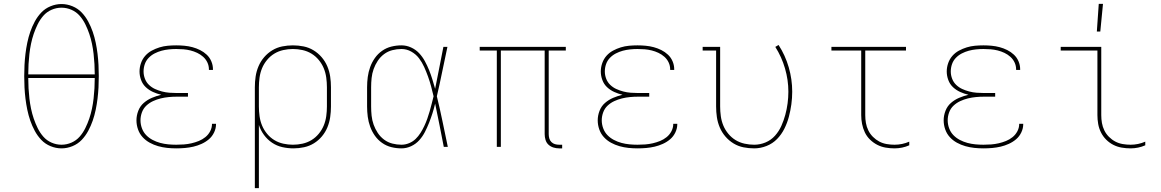

<svg xmlns="http://www.w3.org/2000/svg" viewBox="-20 -764 6040 999"><path d="M300 8Q271 8 243 -3.5Q215 -15 195 -36Q175 -57 161 -83Q147 -109 137.5 -136.5Q128 -164 122 -193Q116 -222 112.5 -251Q109 -280 107.5 -309Q106 -338 106 -368Q106 -397 107.5 -426Q109 -455 112.5 -484Q116 -513 122 -542Q128 -571 137.5 -598.5Q147 -626 161 -652Q175 -678 195 -699Q215 -720 243 -731.5Q271 -743 300 -743Q329 -743 357 -731.5Q385 -720 405 -699Q425 -678 439 -652Q453 -626 462.5 -598.5Q472 -571 478 -542Q484 -513 487.5 -484Q491 -455 492.5 -426Q494 -397 494 -368Q494 -338 492.5 -309Q491 -280 487.5 -251Q484 -222 478 -193Q472 -164 462.5 -136.5Q453 -109 439 -83Q425 -57 405 -36Q385 -15 357 -3.5Q329 8 300 8ZM127 -377H473Q473 -404 471.5 -430.5Q470 -457 467 -483.5Q464 -510 458.5 -536.5Q453 -563 444.5 -588Q436 -613 424 -637.5Q412 -662 394.5 -682Q377 -702 352 -713Q327 -724 300 -724Q273 -724 248 -713Q223 -702 205.5 -682Q188 -662 176 -637.5Q164 -613 155.5 -588Q147 -563 141.5 -536.5Q136 -510 133 -483.5Q130 -457 128.5 -430.5Q127 -404 127 -377ZM300 -11Q327 -11 352 -22Q377 -33 394.5 -53Q412 -73 424 -97.5Q436 -122 444.5 -147Q453 -172 458.5 -198.5Q464 -225 467 -251.5Q470 -278 471.5 -304.5Q473 -331 473 -358H127Q127 -331 128.5 -304.5Q130 -278 133 -251.5Q136 -225 141.5 -198.5Q147 -172 155.5 -147Q164 -122 176 -97.5Q188 -73 205.5 -53Q223 -33 248 -22Q273 -11 300 -11Z M897 8Q873 8 849.5 5.5Q826 3 803 -3.5Q780 -10 759 -21.5Q738 -33 722 -50.5Q706 -68 698 -91Q690 -114 690 -138Q690 -163 699.5 -187.5Q709 -212 728 -228.5Q747 -245 770.5 -255Q794 -265 819 -271Q797 -276 776 -285.5Q755 -295 738.5 -310.5Q722 -326 714 -348Q706 -370 706 -392Q706 -414 713.5 -435.5Q721 -457 735.5 -473.5Q750 -490 769.5 -500.5Q789 -511 810 -517.5Q831 -524 853 -526Q875 -528 897 -528Q918 -528 939.5 -526Q961 -524 981.5 -518.5Q1002 -513 1021 -503.5Q1040 -494 1055.5 -479.5Q1071 -465 1079.5 -445Q1088 -425 1088 -404V-400H1067V-403Q1067 -422 1059 -439Q1051 -456 1037 -468.5Q1023 -481 1006 -489Q989 -497 971 -501.5Q953 -506 934.5 -507.5Q916 -509 897 -509Q878 -509 858.5 -507Q839 -505 820.5 -500Q802 -495 784.5 -486Q767 -477 753.5 -463Q740 -449 733.5 -430.5Q727 -412 727 -392Q727 -373 734 -354.5Q741 -336 755 -322.5Q769 -309 786.5 -301Q804 -293 823 -288Q842 -283 861.5 -281.5Q881 -280 900 -280H958V-261H900Q879 -261 858 -259Q837 -257 816.5 -252Q796 -247 776.5 -238Q757 -229 741.5 -214.5Q726 -200 718.5 -179.5Q711 -159 711 -138Q711 -117 718.5 -96.5Q726 -76 740.5 -61Q755 -46 774 -36Q793 -26 813.5 -20.5Q834 -15 855 -13Q876 -11 897 -11Q917 -11 937 -12.5Q957 -14 976.5 -18.5Q996 -23 1014.5 -30.5Q1033 -38 1048.5 -50.5Q1064 -63 1073.5 -81Q1083 -99 1083 -119V-120H1104V-118Q1104 -96 1094 -75Q1084 -54 1067 -39.5Q1050 -25 1029 -15.5Q1008 -6 986.5 -1Q965 4 942.5 6Q920 8 897 8Z M1306 215V-310Q1306 -338 1310 -365.5Q1314 -393 1325 -419Q1336 -445 1354.5 -466.5Q1373 -488 1397 -502.5Q1421 -517 1448.5 -522.5Q1476 -528 1504 -528Q1532 -528 1559.5 -522.5Q1587 -517 1611 -502.5Q1635 -488 1653.5 -466.5Q1672 -445 1683 -419Q1694 -393 1698 -365.5Q1702 -338 1702 -310V-210Q1702 -182 1698 -154.5Q1694 -127 1683.5 -101.5Q1673 -76 1655 -54.5Q1637 -33 1613.5 -18.5Q1590 -4 1562.5 2Q1535 8 1507 8Q1478 8 1449 1.5Q1420 -5 1395.5 -21.5Q1371 -38 1353.5 -62Q1336 -86 1327 -114V215ZM1504 -11Q1529 -11 1554 -16.5Q1579 -22 1600.5 -35Q1622 -48 1638.5 -68Q1655 -88 1664.5 -111Q1674 -134 1677.5 -159.5Q1681 -185 1681 -210V-310Q1681 -335 1677.5 -360.5Q1674 -386 1664.5 -409Q1655 -432 1638.5 -452Q1622 -472 1600.5 -485Q1579 -498 1554 -503.5Q1529 -509 1504 -509Q1479 -509 1454 -503.5Q1429 -498 1407.5 -485Q1386 -472 1369.5 -452Q1353 -432 1343.5 -409Q1334 -386 1330.5 -360.5Q1327 -335 1327 -310V-210Q1327 -185 1330.5 -159.5Q1334 -134 1343.5 -111Q1353 -88 1369.5 -68Q1386 -48 1407.5 -35Q1429 -22 1454 -16.5Q1479 -11 1504 -11Z M2069 8Q2042 8 2016 1.5Q1990 -5 1968 -20.5Q1946 -36 1930.5 -58Q1915 -80 1906 -105Q1897 -130 1893.5 -156.5Q1890 -183 1890 -210V-310Q1890 -337 1893.5 -363.5Q1897 -390 1906 -415Q1915 -440 1930.5 -462Q1946 -484 1968 -499.5Q1990 -515 2016 -521.5Q2042 -528 2069 -528Q2095 -528 2119 -517Q2143 -506 2160.5 -487.5Q2178 -469 2190.5 -446Q2203 -423 2212.5 -399.5Q2222 -376 2229.5 -351.5Q2237 -327 2244 -302Q2255 -356 2265.5 -410.5Q2276 -465 2287 -520H2308Q2294 -456 2281 -391.5Q2268 -327 2253 -263Q2269 -198 2282.5 -132Q2296 -66 2310 0H2289Q2278 -56 2267 -112.5Q2256 -169 2244 -225Q2238 -199 2230 -174Q2222 -149 2212.5 -125Q2203 -101 2191 -77.5Q2179 -54 2161.5 -34.5Q2144 -15 2119.5 -3.5Q2095 8 2069 8ZM2069 -11Q2089 -11 2108.5 -19Q2128 -27 2142.5 -41Q2157 -55 2168 -72.5Q2179 -90 2187.5 -108Q2196 -126 2203 -145.5Q2210 -165 2215.5 -184.5Q2221 -204 2226 -223.5Q2231 -243 2236 -263Q2230 -289 2223 -315Q2216 -341 2207 -366Q2198 -391 2187 -415.5Q2176 -440 2160 -461Q2144 -482 2120 -495.5Q2096 -509 2069 -509Q2045 -509 2021.5 -503Q1998 -497 1978.5 -482.5Q1959 -468 1945.5 -447.5Q1932 -427 1924 -404.5Q1916 -382 1913.5 -358Q1911 -334 1911 -310V-210Q1911 -186 1913.5 -162Q1916 -138 1924 -115.5Q1932 -93 1945.5 -72.5Q1959 -52 1978.5 -37.5Q1998 -23 2021.5 -17Q2045 -11 2069 -11Z M2905 8H2889Q2874 8 2859.5 3.5Q2845 -1 2834 -11Q2823 -21 2818.5 -36Q2814 -51 2814 -66V-501H2586V0H2565V-501H2476V-520H2924V-501H2835V-66Q2835 -55 2838 -44Q2841 -33 2849 -25Q2857 -17 2867.5 -14Q2878 -11 2889 -11H2905Z M3297 8Q3273 8 3249.5 5.5Q3226 3 3203 -3.5Q3180 -10 3159 -21.5Q3138 -33 3122 -50.5Q3106 -68 3098 -91Q3090 -114 3090 -138Q3090 -163 3099.5 -187.5Q3109 -212 3128 -228.5Q3147 -245 3170.5 -255Q3194 -265 3219 -271Q3197 -276 3176 -285.5Q3155 -295 3138.5 -310.5Q3122 -326 3114 -348Q3106 -370 3106 -392Q3106 -414 3113.5 -435.5Q3121 -457 3135.5 -473.5Q3150 -490 3169.5 -500.5Q3189 -511 3210 -517.5Q3231 -524 3253 -526Q3275 -528 3297 -528Q3318 -528 3339.5 -526Q3361 -524 3381.5 -518.5Q3402 -513 3421 -503.5Q3440 -494 3455.5 -479.5Q3471 -465 3479.5 -445Q3488 -425 3488 -404V-400H3467V-403Q3467 -422 3459 -439Q3451 -456 3437 -468.5Q3423 -481 3406 -489Q3389 -497 3371 -501.5Q3353 -506 3334.5 -507.5Q3316 -509 3297 -509Q3278 -509 3258.5 -507Q3239 -505 3220.5 -500Q3202 -495 3184.5 -486Q3167 -477 3153.5 -463Q3140 -449 3133.5 -430.5Q3127 -412 3127 -392Q3127 -373 3134 -354.5Q3141 -336 3155 -322.5Q3169 -309 3186.5 -301Q3204 -293 3223 -288Q3242 -283 3261.5 -281.5Q3281 -280 3300 -280H3358V-261H3300Q3279 -261 3258 -259Q3237 -257 3216.5 -252Q3196 -247 3176.5 -238Q3157 -229 3141.5 -214.5Q3126 -200 3118.5 -179.5Q3111 -159 3111 -138Q3111 -117 3118.5 -96.5Q3126 -76 3140.5 -61Q3155 -46 3174 -36Q3193 -26 3213.5 -20.5Q3234 -15 3255 -13Q3276 -11 3297 -11Q3317 -11 3337 -12.5Q3357 -14 3376.5 -18.5Q3396 -23 3414.5 -30.5Q3433 -38 3448.5 -50.5Q3464 -63 3473.5 -81Q3483 -99 3483 -119V-120H3504V-118Q3504 -96 3494 -75Q3484 -54 3467 -39.5Q3450 -25 3429 -15.5Q3408 -6 3386.5 -1Q3365 4 3342.5 6Q3320 8 3297 8Z M3904 8Q3876 8 3848.5 2.5Q3821 -3 3797 -17.5Q3773 -32 3754.5 -53.5Q3736 -75 3725 -101Q3714 -127 3710 -154.5Q3706 -182 3706 -210V-501H3636V-520H3727V-210Q3727 -185 3730.5 -159.5Q3734 -134 3743.5 -111Q3753 -88 3769.5 -68Q3786 -48 3807.5 -35Q3829 -22 3854 -16.5Q3879 -11 3904 -11Q3935 -11 3963.5 -23Q3992 -35 4012.5 -58Q4033 -81 4045.5 -109Q4058 -137 4066 -166.5Q4074 -196 4078 -226.5Q4082 -257 4082 -287Q4082 -348 4064.5 -408Q4047 -468 4014 -520L4031 -530Q4066 -476 4084 -413.5Q4102 -351 4102 -287Q4102 -254 4097.5 -221Q4093 -188 4084.5 -156Q4076 -124 4061 -94Q4046 -64 4023 -40.5Q4000 -17 3968.5 -4.5Q3937 8 3904 8Z M4634 8Q4611 8 4588 4Q4565 0 4544.5 -10.5Q4524 -21 4507 -37.5Q4490 -54 4480 -75Q4470 -96 4465.5 -119Q4461 -142 4461 -165V-501H4306V-520H4694V-501H4482V-165Q4482 -144 4485.5 -124Q4489 -104 4498 -85.5Q4507 -67 4522 -52Q4537 -37 4555 -27.5Q4573 -18 4593.5 -14.5Q4614 -11 4634 -11Q4654 -11 4673.5 -15Q4693 -19 4711 -27V-8Q4693 0 4673.5 4Q4654 8 4634 8Z M5097 8Q5073 8 5049.5 5.5Q5026 3 5003 -3.5Q4980 -10 4959 -21.5Q4938 -33 4922 -50.5Q4906 -68 4898 -91Q4890 -114 4890 -138Q4890 -163 4899.5 -187.5Q4909 -212 4928 -228.5Q4947 -245 4970.5 -255Q4994 -265 5019 -271Q4997 -276 4976 -285.5Q4955 -295 4938.5 -310.5Q4922 -326 4914 -348Q4906 -370 4906 -392Q4906 -414 4913.5 -435.5Q4921 -457 4935.5 -473.5Q4950 -490 4969.5 -500.5Q4989 -511 5010 -517.5Q5031 -524 5053 -526Q5075 -528 5097 -528Q5118 -528 5139.5 -526Q5161 -524 5181.5 -518.5Q5202 -513 5221 -503.5Q5240 -494 5255.5 -479.5Q5271 -465 5279.5 -445Q5288 -425 5288 -404V-400H5267V-403Q5267 -422 5259 -439Q5251 -456 5237 -468.5Q5223 -481 5206 -489Q5189 -497 5171 -501.5Q5153 -506 5134.5 -507.5Q5116 -509 5097 -509Q5078 -509 5058.5 -507Q5039 -505 5020.5 -500Q5002 -495 4984.5 -486Q4967 -477 4953.5 -463Q4940 -449 4933.5 -430.5Q4927 -412 4927 -392Q4927 -373 4934 -354.5Q4941 -336 4955 -322.5Q4969 -309 4986.5 -301Q5004 -293 5023 -288Q5042 -283 5061.5 -281.5Q5081 -280 5100 -280H5158V-261H5100Q5079 -261 5058 -259Q5037 -257 5016.5 -252Q4996 -247 4976.5 -238Q4957 -229 4941.5 -214.5Q4926 -200 4918.5 -179.5Q4911 -159 4911 -138Q4911 -117 4918.5 -96.5Q4926 -76 4940.5 -61Q4955 -46 4974 -36Q4993 -26 5013.5 -20.5Q5034 -15 5055 -13Q5076 -11 5097 -11Q5117 -11 5137 -12.5Q5157 -14 5176.5 -18.5Q5196 -23 5214.5 -30.5Q5233 -38 5248.5 -50.5Q5264 -63 5273.5 -81Q5283 -99 5283 -119V-120H5304V-118Q5304 -96 5294 -75Q5284 -54 5267 -39.5Q5250 -25 5229 -15.5Q5208 -6 5186.5 -1Q5165 4 5142.5 6Q5120 8 5097 8Z M5863 8Q5839 8 5816 4Q5793 0 5772.5 -10.5Q5752 -21 5735.5 -37.5Q5719 -54 5708.5 -75Q5698 -96 5694 -119Q5690 -142 5690 -165V-501H5499V-520H5710V-165Q5710 -144 5713.5 -124Q5717 -104 5726 -85.5Q5735 -67 5750 -52Q5765 -37 5783 -27.5Q5801 -18 5821.5 -14.5Q5842 -11 5863 -11Q5882 -11 5901.5 -15Q5921 -19 5939 -27V-8Q5921 0 5901.5 4Q5882 8 5863 8ZM5687 -600 5697 -744H5719L5705 -600Z"/></svg>

Font: Iosevka HT Thin Extended
Style: Regular
Weight: 100
Width: 7
Monospace: yes
Designer: Belleve Invis
Foundry: Belleve Invis
Version: Version 32.3.0; ttfautohint (v1.8.4)